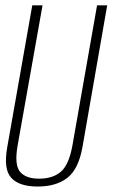

<svg xmlns="http://www.w3.org/2000/svg" viewBox="-20 -695 422 720"><path d="M121 4.5Q190.5 4.5 232.2 -27.8Q274 -60 289 -142L382 -675H344L251.5 -149Q238.5 -77 208.2 -51Q178 -25 126.5 -25Q76.5 -25 55 -51Q33.5 -77 46 -149L139.5 -675H101L7 -142Q-7.5 -60 22.5 -27.8Q52.5 4.5 121 4.5Z"/></svg>

Font: Anybody Condensed ExtraLight
Style: Italic
Weight: 250
Width: 3
Italic angle: -10°
Version: Version 1.113;gftools[0.9.25]